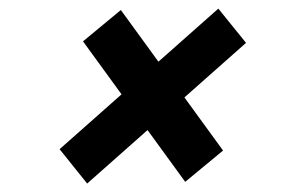

<svg xmlns="http://www.w3.org/2000/svg" viewBox="-20 -583 674 452"><path d="M416 -154.9 175.4 -485.7 264.5 -559.4 505.1 -228.6ZM185.2 -150.9 120.3 -231.8 494 -562.7 559.2 -482.1Z"/></svg>

Font: Wix Madefor Text
Style: Italic
Weight: 400
Italic angle: -12°
Designer: Dalton Maag Ltd
Foundry: Dalton Maag Ltd
Version: Version 3.100